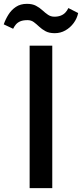

<svg xmlns="http://www.w3.org/2000/svg" viewBox="-54 -981 428 1001"><path d="M100.5 0V-743H218.5V0ZM231.5 -808Q202.5 -808 183.5 -818.2Q164.5 -828.5 150.2 -842Q136 -855.5 122.2 -865.8Q108.5 -876 89.5 -876Q66.5 -876 52.2 -870Q38 -864 29.2 -853.8Q20.5 -843.5 14.5 -831L-34.5 -854Q-25.5 -880 -10.2 -904.5Q5 -929 28.8 -945Q52.5 -961 86.5 -961Q114.5 -961 133.5 -951Q152.5 -941 167 -927.5Q181.5 -914 196.2 -904Q211 -894 229.5 -894Q249 -894 263.2 -899.8Q277.5 -905.5 287 -915.8Q296.5 -926 302.5 -939L353.5 -913Q347.5 -884.5 330 -860.8Q312.5 -837 287 -822.5Q261.5 -808 231.5 -808Z"/></svg>

Font: Tracken
Style: Regular
Weight: 400
Designer: Eben Sorkin
Foundry: Eben Sorkin
Version: Version 2.001